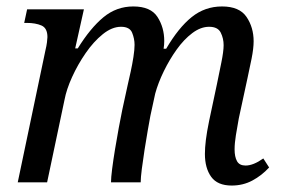

<svg xmlns="http://www.w3.org/2000/svg" viewBox="-20 -565 874 595"><path d="M698 10Q654 10 634.5 -17Q615 -44 615 -88Q615 -107 618 -131.5Q621 -156 628 -190L652 -303Q659 -337 666 -371.5Q673 -406 673 -425Q673 -446 664 -464Q655 -482 628 -482Q602 -482 576 -462.5Q550 -443 527.5 -411.5Q505 -380 487.5 -344Q470 -308 461 -275L446 -206Q443 -190 438 -161.5Q433 -133 428 -101Q423 -69 419.5 -41.5Q416 -14 416 0H324Q324 -14 327.5 -41.5Q331 -69 336.5 -102.5Q342 -136 348 -168.5Q354 -201 359 -225L376 -303Q380 -320 385 -343Q390 -366 393.5 -388.5Q397 -411 397 -426Q397 -445 389.5 -463.5Q382 -482 355 -482Q327 -482 298.5 -459Q270 -436 245.5 -400.5Q221 -365 203.5 -326.5Q186 -288 180 -256L126 0H35L121 -410Q124 -422 125.5 -433.5Q127 -445 127 -450Q127 -478 108.5 -486Q90 -494 63 -494H55L64 -536H240L213 -415H221Q260 -478 300.5 -511.5Q341 -545 393 -545Q447 -545 468 -512.5Q489 -480 489 -438Q489 -432 488.5 -426Q488 -420 487 -414H495Q533 -479 574 -512Q615 -545 668 -545Q722 -545 744 -512.5Q766 -480 766 -437Q766 -415 759.5 -382.5Q753 -350 747 -323L720 -198Q715 -171 711 -146Q707 -121 707 -102Q707 -79 714.5 -65.5Q722 -52 741 -52Q765 -52 796 -74L814 -46Q791 -21 762 -5.5Q733 10 698 10Z"/></svg>

Font: Noto Serif SemiCondensed
Style: Italic
Weight: 400
Width: 4
Italic angle: -12°
Designer: Monotype Design Team
Foundry: Monotype Imaging Inc.
Version: Version 2.013